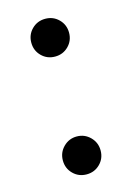

<svg xmlns="http://www.w3.org/2000/svg" viewBox="-89 -571 456 638"><g transform="rotate(-15 139.0 -252.5)"><path d="M83.7 -3.7Q64.9 -22.5 64.9 -49.8Q64.9 -77.1 84 -96.2Q103 -115.2 129.9 -115.2Q156.7 -115.2 175.8 -96.2Q194.8 -77.1 194.8 -49.8Q194.8 -22.5 176 -3.7Q157.2 15.1 129.9 15.1Q102.5 15.1 83.7 -3.7ZM83.7 -408.9Q64.9 -427.7 64.9 -455.1Q64.9 -482.4 83.7 -501.2Q102.5 -520 129.9 -520Q157.2 -520 176 -501.2Q194.8 -482.4 194.8 -455.1Q194.8 -427.7 176 -408.9Q157.2 -390.1 129.9 -390.1Q102.5 -390.1 83.7 -408.9Z"/></g></svg>

Font: Miedinger*
Style: Book
Weight: 400
Version: Version 001.000